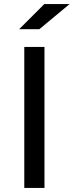

<svg xmlns="http://www.w3.org/2000/svg" viewBox="-20 -921 361 941"><path d="M198 0H99V-691H198ZM321 -901 173 -778H74L197 -901Z"/></svg>

Font: Iceberg
Style: Regular
Weight: 400
Designer: Victor Kharyk
Foundry: Cyreal (www.cyreal.org)
Version: Version 1.002